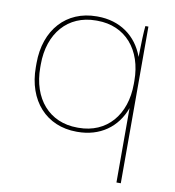

<svg xmlns="http://www.w3.org/2000/svg" viewBox="-81 -597 790 869"><g transform="rotate(10 313.5 -162.5)"><path d="M512 200H532V-520H518C515 -494 513 -440 512 -377C479 -469 401 -525 298 -525H294C155 -525 62 -423 62 -269V-251C62 -97 155 5 294 5H298C401 5 479 -50 512 -142ZM294 -14C165 -14 82 -110 82 -253V-267C82 -410 165 -506 294 -506H300C429 -506 512 -410 512 -267V-253C512 -110 429 -14 300 -14Z"/></g></svg>

Font: Fixel Text Thin
Style: Regular
Weight: 100
Width: 4
Designer: AlfaBravo + MacPaw
Foundry: Kyrylo Tkachov, Marchela Mozhyna, Serhii Makarenko, Maria Weinstein, Zakhar Kryvoshyya
Version: Version 1.211